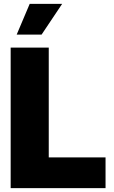

<svg xmlns="http://www.w3.org/2000/svg" viewBox="-20 -974 588 994"><path d="M35.2 0V-727.5H232.4V-159.2H526.4V0ZM66.4 -794.9 133.8 -954.1H301.8L195.3 -794.9Z"/></svg>

Font: Inter Tight Black
Style: Regular
Weight: 900
Designer: Rasmus Andersson
Foundry: rsms
Version: Version 3.004; ttfautohint (v1.8.4.7-5d5b)